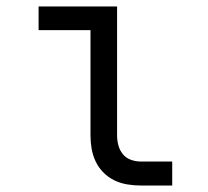

<svg xmlns="http://www.w3.org/2000/svg" viewBox="-20 -572 640 592"><path d="M413 0Q393 0 372 -3.5Q351 -7 332.5 -16Q314 -25 299 -40Q284 -55 275 -74Q266 -93 262.5 -113.5Q259 -134 259 -155V-479H99V-552H341V-155Q341 -139 345 -124Q349 -109 358.5 -97Q368 -85 383 -79.5Q398 -74 413 -74H511V0Z"/></svg>

Font: Monocode
Style: Regular
Weight: 400
Designer: Belleve Invis
Foundry: Belleve Invis
Version: Version 16.1.0; ttfautohint (v1.8.4)